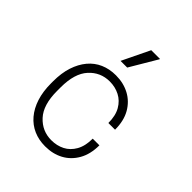

<svg xmlns="http://www.w3.org/2000/svg" viewBox="-208 -877 1016 1016"><g transform="rotate(45 300.0 -368.5)"><path d="M296 10Q250 10 211 -7Q172 -24 143.5 -57.5Q115 -91 99.5 -139Q84 -187 84 -248V-263Q84 -325 99.5 -372.5Q115 -420 143 -453.5Q171 -487 210 -504Q249 -521 296 -521H298Q354 -521 399 -497Q444 -473 470.5 -427Q497 -381 497 -314H447Q447 -369 426.5 -404.5Q406 -440 372 -457.5Q338 -475 297 -475Q228 -475 181.5 -424Q135 -373 135 -269V-242Q135 -138 182 -87Q229 -36 298 -36Q339 -36 372.5 -53Q406 -70 426.5 -106Q447 -142 447 -197H497Q497 -131 470.5 -84.5Q444 -38 399.5 -14Q355 10 299 10ZM260 -592 335 -747H400V-744L310 -592Z"/></g></svg>

Font: Chivo Mono Thin
Style: Regular
Weight: 250
Designer: Hector Gatti
Foundry: Omnibus-Type
Version: Version 1.008